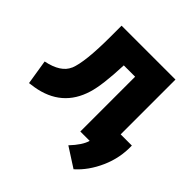

<svg xmlns="http://www.w3.org/2000/svg" viewBox="-205 -697 1043 1043"><g transform="rotate(45 316.5 -176.0)"><path d="M393 -400H306Q300 -243 278 -172Q227 -3 46 27Q28 30 10 32L-13 -111Q90 -132 116 -194V-193Q145 -263 145 -462V-544H559V-123H645Q648 -31 610.5 53.5Q573 138 512 192L400 120Q453 64 465 21H393Z"/></g></svg>

Font: Repo
Style: ExtraBold
Weight: 800
Designer: Stefan Peev
Foundry: Context Ltd
Version: Version 001.000